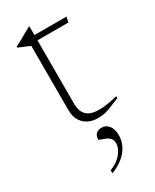

<svg xmlns="http://www.w3.org/2000/svg" viewBox="-194 -551 687 851"><g transform="rotate(-30 149.0 -125.0)"><path d="M119.5 -103.5Q119.5 -64.5 139.2 -44.5Q159 -24.5 202.5 -24.5Q223.5 -24.5 246 -28Q268.5 -31.5 298 -38.5V-29Q262 -13.5 242.5 -6.2Q223 1 209.5 3.2Q196 5.5 179 5.5Q154 5.5 132 -5Q110 -15.5 96.8 -37Q83.5 -58.5 83.5 -91.5V-420L25.5 -444.5V-449Q37 -455 46.2 -460Q55.5 -465 63.5 -469.5Q71.5 -474 79.2 -478.5Q87 -483 95.8 -487.8Q104.5 -492.5 116 -499H119.5V-438ZM98 -427.5V-454.5H283.5L277.5 -427.5ZM112.5 233.5Q153 217.5 173.2 191.5Q193.5 165.5 193.5 141.5Q193.5 124.5 184.2 115Q175 105.5 163 100.8Q151 96 141.8 93.2Q132.5 90.5 132.5 86Q132.5 70.5 142.5 60Q152.5 49.5 171.5 49.5Q193 49.5 207.2 67Q221.5 84.5 221.5 117Q221.5 145 209 170Q196.5 195 172.2 215.2Q148 235.5 112.5 249Z"/></g></svg>

Font: Newsreader 36pt ExtraLight
Style: Regular
Weight: 250
Designer: Hugues Gentile
Foundry: Production Type
Version: Version 1.003